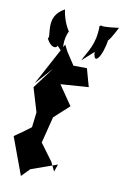

<svg xmlns="http://www.w3.org/2000/svg" viewBox="-109 -1039 752 1161"><g transform="rotate(10 267.0 -458.0)"><path d="M298 0 271 -56 194 -160 235 -322 327 -406 244 -527 416 -539 385 -650 302 -651 251 -729 231 -768 90 -506 184 -611 87 -481 131 -334 120 -241C87 -216 55 -192 20 -169L105 61L154 11L314 -46ZM186 -755C279 -658 185 -729 238 -849C259 -826 204 -882 193 -977C78 -917 143 -802 121 -786C169 -695 225 -766 159 -797ZM414 -755C418 -670 468 -734 483 -847C476 -847 467 -794 534 -924C369 -902 453 -934 416 -914C416 -796 370 -750 343 -691Z"/></g></svg>

Font: Asimov Silicon
Style: Regular
Weight: 400
Designer: Google
Version: Version 2.000980; 2014